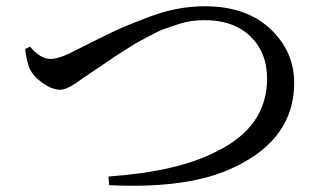

<svg xmlns="http://www.w3.org/2000/svg" viewBox="-20 -641 1040 609"><path d="M59.6 -485.4 75.2 -493.2Q107.4 -454.1 140.6 -454.1Q168.9 -454.1 221.7 -482.4Q229.5 -486.3 285.2 -514.2Q340.8 -542 368.2 -553.7Q395.5 -565.4 446.3 -585Q497.1 -604.5 541.5 -612.8Q585.9 -621.1 629.9 -621.1Q760.7 -621.1 836.9 -549.8Q913.1 -478.5 913.1 -377.9Q913.1 -202.1 726.6 -112.3Q583 -41 326.2 -53.7L324.2 -81.1Q544.9 -96.7 668 -161.1Q827.1 -239.3 827.1 -391.6Q827.1 -474.6 773.9 -525.9Q720.7 -577.1 628.9 -577.1Q608.4 -577.1 587.4 -574.2Q566.4 -571.3 543.5 -563.5Q520.5 -555.7 502.9 -549.8Q485.4 -543.9 460.4 -530.3Q435.5 -516.6 422.9 -510.3Q410.2 -503.9 384.8 -487.3Q359.4 -470.7 352.5 -466.8Q345.7 -462.9 320.3 -445.3L295.9 -428.7Q276.4 -416 252.4 -399.4Q228.5 -382.8 217.8 -375.5Q207 -368.2 194.3 -362.3Q181.6 -356.4 169.9 -356.4Q145.5 -356.4 115.7 -377.4Q85.9 -398.4 74.2 -422.9Q66.4 -438.5 59.6 -485.4Z"/></svg>

Font: GenYoMin TW TTF Medium
Style: Regular
Weight: 500
Version: Version 1.300